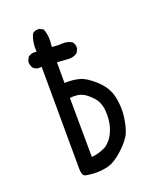

<svg xmlns="http://www.w3.org/2000/svg" viewBox="-137 -837 774 917"><g transform="rotate(-20 250.0 -378.5)"><path d="M180 -10Q154 -12 139 -15.5Q124 -19 123 -52L121 -574Q98 -569 80 -584Q68 -600 70 -621L80 -641Q98 -654 123 -650Q119 -699 137 -738Q150 -750 172 -748L191 -738Q207 -701 199 -646Q225 -643 252 -644.5Q279 -646 300 -633Q312 -619 310 -598L300 -578Q281 -565 260 -565L197 -569V-464Q236 -466 271 -457Q306 -448 350 -407Q394 -366 404.5 -314.5Q415 -263 409 -217Q403 -171 390.5 -139.5Q378 -108 334.5 -67.5Q291 -27 256 -17.5Q221 -8 180 -10ZM260 -103Q277 -108 297 -130.5Q317 -153 328 -189.5Q339 -226 336 -270.5Q333 -315 307 -343.5Q281 -372 257.5 -382Q234 -392 197 -388L199 -87Q236 -91 260 -103Z"/></g></svg>

Font: Kosefont JP
Style: Regular
Weight: 400
Designer: Nozomi Seto 瀬戸のぞみ
Version: Version 3.00;June 19, 2020